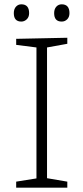

<svg xmlns="http://www.w3.org/2000/svg" viewBox="-20 -870 386 890"><path d="M292 -667 198 -650V-44L292 -28V0H55V-28L149 -43V-650L55 -662V-690L292 -695ZM266 -770Q231 -770 231 -809Q231 -828 241 -839Q251 -850 266 -850Q302 -850 302 -809Q302 -791 291.5 -780.5Q281 -770 266 -770ZM79 -770Q44 -770 44 -809Q44 -828 54 -839Q64 -850 79 -850Q115 -850 115 -809Q115 -791 104 -780.5Q93 -770 79 -770Z"/></svg>

Font: Bitter Light
Style: Regular
Weight: 300
Designer: Sol Matas, and Bitter project Authors
Foundry: Sol Matas
Version: Version 2.001